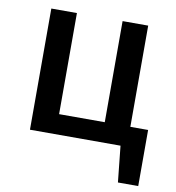

<svg xmlns="http://www.w3.org/2000/svg" viewBox="-80 -613 774 845"><g transform="rotate(10 307.5 -190.5)"><path d="M593.8 -89.2V161.5H503.1L486.2 0H81.5V-541.5H195.9V-89.7H400V-541.5H514.4V-89.2Z"/></g></svg>

Font: Fira Code Medium
Style: Regular
Weight: 500
Designer: Carrois Corporate, Edenspiekermann AG, Nikita Prokopov
Foundry: Carrois Corporate, Edenspiekermann AG, Nikita Prokopov
Version: Version 6.002